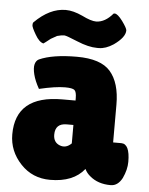

<svg xmlns="http://www.w3.org/2000/svg" viewBox="-52 -746 621 799"><g transform="rotate(5 258.5 -346.5)"><path d="M264 -226H236Q188 -226 188 -179Q188 -147 214.5 -136.5Q241 -126 264 -149ZM209 -328H264V-338Q264 -364 255.5 -371.5Q247 -379 216 -379Q176 -379 108 -363Q90 -395 83.5 -421.5Q77 -448 81 -463.5Q85 -479 97 -485Q153 -510 254 -510Q354 -510 394 -464Q435 -417 435 -326V-168H469Q505 -168 505 -93Q505 -60 488 -24Q470 10 440 10Q387 10 353 -19Q338 -31 330 -48Q284 10 187 10Q113 10 64 -42Q14 -95 14 -165Q14 -328 209 -328ZM61 -637Q124 -700 191 -700Q222 -700 261 -682Q299 -663 321 -663Q358 -664 390 -702Q391 -703 395 -703Q407 -703 428 -675Q449 -646 449 -637Q449 -608 402 -575Q370 -554 341 -554H334Q298 -554 250 -574Q202 -594 194 -594Q182 -594 164 -589Q161 -588 139 -575Q115 -556 110 -553Q92 -557 75 -587Q58 -616 58 -625Q58 -634 61 -637Z"/></g></svg>

Font: FC Lilita One
Style: Regular
Weight: 400
Designer: Juan Montoreano
Foundry: Juan Montoreano
Version: Version 1.002